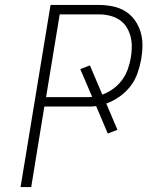

<svg xmlns="http://www.w3.org/2000/svg" viewBox="-20 -755 640 775"><path d="M63 0 184 -735H379Q407 -735 434.5 -729.5Q462 -724 485 -710Q508 -696 523.5 -674.5Q539 -653 547 -627.5Q555 -602 555 -573.5Q555 -545 550 -516Q545 -488 535 -459.5Q525 -431 506.5 -407Q488 -383 462.5 -365Q437 -347 409 -337L454 -231L415 -216L368 -327Q357 -325 346 -325Q335 -325 325 -325H159L106 0ZM166 -363H325Q331 -363 338 -363Q345 -363 352 -364L304 -476L343 -491L393 -373Q417 -382 437.5 -397Q458 -412 473 -432.5Q488 -453 496 -476Q504 -499 508 -522Q512 -545 512 -567Q512 -589 506.5 -609.5Q501 -630 489.5 -647.5Q478 -665 460.5 -676Q443 -687 422 -692Q401 -697 379 -697H221Z"/></svg>

Font: Iosevka SS04 XLt Ex
Style: Italic
Weight: 200
Width: 7
Italic angle: -9°
Monospace: yes
Designer: Belleve Invis
Foundry: Belleve Invis
Version: Version 19.0.0; ttfautohint (v1.8.4)